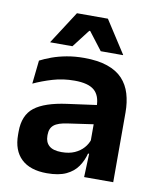

<svg xmlns="http://www.w3.org/2000/svg" viewBox="-80 -749 676 822"><g transform="rotate(10 258.0 -337.5)"><path d="M466.5 0H340L344.5 -120L341 -131V-284.5L340.5 -306.5Q340.5 -354.5 314.2 -377Q288 -399.5 228.5 -399.5Q178 -399.5 133.8 -386.2Q89.5 -373 52 -355.5L63 -457.5Q85 -469 113.2 -479.2Q141.5 -489.5 176.5 -496Q211.5 -502.5 252 -502.5Q312 -502.5 353.5 -488.2Q395 -474 419.8 -447.5Q444.5 -421 455.5 -384.2Q466.5 -347.5 466.5 -303ZM179.5 11.5Q106.5 11.5 68.2 -25Q30 -61.5 30 -129V-143Q30 -214.5 74 -248.8Q118 -283 213.5 -296L352.5 -315L360 -232.5L232 -214Q190 -208.5 172.2 -194Q154.5 -179.5 154.5 -151.5V-146.5Q154.5 -119 171.8 -103.8Q189 -88.5 226 -88.5Q259 -88.5 282.5 -99Q306 -109.5 321.2 -126.8Q336.5 -144 343 -165.5L361 -102H339Q331 -70.5 313.2 -44.8Q295.5 -19 263.5 -3.8Q231.5 11.5 179.5 11.5ZM97 -544.5 188 -685.5H322.5L413.5 -544.5V-543H316.5L257 -620.5H253L193.5 -543H97Z"/></g></svg>

Font: Anek Devanagari Medium SemiBold
Style: Regular
Weight: 600
Version: Version 1.003